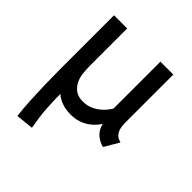

<svg xmlns="http://www.w3.org/2000/svg" viewBox="-198 -661 1010 1010"><g transform="rotate(45 307.5 -156.0)"><path d="M523 8 506 3Q472 -11 454 -36Q442 -52 436 -77Q431 -70 426 -63Q410 -42 388.5 -26Q367 -10 340.5 -1Q314 8 280 8Q232 8 196 -11Q179 -19 167 -31Q167 -15 167 0Q168 35 170 68.5Q172 102 176.5 135Q181 168 187 201L89 211Q83 161 80 106Q77 51 75.5 -5.5Q74 -62 74 -117V-523H172V-245Q172 -219 175 -191Q178 -163 189.5 -140Q201 -117 222 -101.5Q243 -86 278 -86Q309 -86 333 -96.5Q357 -107 376 -123Q395 -139 409 -159Q414 -167 419 -174V-523H515V-170Q515 -129 525 -109Q535 -89 553 -80L571 -74Z"/></g></svg>

Font: Rising Sun Medium
Style: Regular
Weight: 500
Designer: Matt McInerney, Pablo Impallari, Rodrigo Fuenzalida (Raleway font), Stephen Hutchings (Greek), Cristiano Sobral (main ch
Foundry: The Rising Sun Project Authors
Version: Version 4.327; ttfautohint (v1.8.4.7-5d5b-dirty)